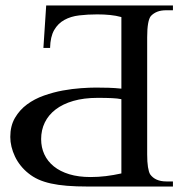

<svg xmlns="http://www.w3.org/2000/svg" viewBox="-20 -682 690 702"><path d="M138.7 -506.8 148.9 -662.1H612.3V-644.5H588.4Q568.8 -644.5 555.2 -639.2Q541.5 -633.8 531.7 -623.5Q518.1 -606.9 518.1 -545.4V-117.7Q518.1 -89.4 521 -71.3Q523.9 -53.2 528.8 -44.9Q547.4 -18.6 588.4 -18.6H612.3V0H300.8Q258.3 0 225.1 -2.7Q191.9 -5.4 165.8 -11.2Q139.6 -17.1 119.9 -26.1Q100.1 -35.2 84.5 -47.9Q68.4 -60.5 55.7 -76.4Q43 -92.3 34.7 -109.9Q26.4 -127.4 22 -145.5Q17.6 -163.6 17.6 -181.2Q17.6 -221.7 34.7 -251Q51.8 -280.3 78.9 -300.3Q106 -320.3 140.4 -332.5Q174.8 -344.7 209.7 -351.1Q244.6 -357.4 276.4 -359.6Q308.1 -361.8 330.6 -361.8Q354 -361.8 377.2 -361.1Q400.4 -360.4 423.8 -357.9V-619.6Q404.3 -625 382.3 -627.2Q360.4 -629.4 335.4 -629.4Q300.3 -629.4 269.5 -625.7Q238.8 -622.1 215.3 -609.1Q191.9 -596.2 178 -572Q164.1 -547.9 163.1 -506.8ZM130.4 -173.3Q130.4 -143.1 142.1 -117.7Q153.8 -92.3 176.8 -73.7Q199.7 -55.2 233.4 -44.9Q267.1 -34.7 311 -34.7Q339.4 -34.7 367.2 -38.1Q395 -41.5 423.8 -47.9V-319.3Q410.2 -322.3 389.2 -323.2Q368.2 -324.2 336.9 -324.2Q286.6 -324.2 248 -313Q209.5 -301.8 183.3 -281.7Q157.2 -261.7 143.8 -234.1Q130.4 -206.5 130.4 -173.3Z"/></svg>

Font: Doulos SIL APac
Style: Regular
Weight: 400
Designer: Walt Agee, Victor Gaultney, Peter Martin, Debbi Hosken, Becca Hirsbrunner
Foundry: SIL International
Version: Version 5.000